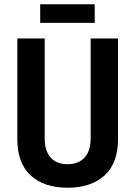

<svg xmlns="http://www.w3.org/2000/svg" viewBox="-20 -866 632 898"><path d="M296 12Q186 12 123.5 -45.5Q61 -103 61 -215V-686H189V-219Q189 -160 217 -129Q245 -98 296 -98Q347 -98 375.5 -129Q404 -160 404 -219V-686H532V-215Q532 -103 469 -45.5Q406 12 296 12ZM168 -759V-846H423V-759Z"/></svg>

Font: Archivo Narrow
Style: Bold
Weight: 700
Designer: Hector Gatti
Foundry: Omnibus-Type
Version: Version 3.002